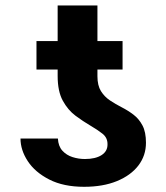

<svg xmlns="http://www.w3.org/2000/svg" viewBox="-20 -680 614 709"><path d="M377 -147Q377.4 -171.4 358.4 -186.3Q339.4 -201.2 313.5 -216.3Q286.6 -231.9 258.8 -252.7Q231 -273.4 211.9 -308.1Q192.9 -342.8 192.9 -399.4V-423.3H114.7V-528.3H192.9V-659.7H339.8V-528.3H432.6V-423.3H339.8V-398.4Q339.8 -364.3 352.8 -343.5Q365.7 -322.8 386.2 -309.1Q406.7 -295.4 429.7 -283.7Q452.6 -272 472.9 -256.6Q493.2 -241.2 506.1 -216.8Q519 -192.4 519 -152.8Q519 -105.5 491 -68.8Q462.9 -32.2 411.6 -11.2Q360.4 9.8 290.5 9.8Q214.4 9.8 161.9 -17.1Q109.4 -43.9 82.5 -85Q55.7 -126 55.7 -168.5H193.8Q195.3 -140.1 210.4 -123.5Q225.6 -106.9 247.8 -99.9Q270 -92.8 293.5 -92.8Q332.5 -92.8 355 -107.2Q377.4 -121.6 377 -147Z"/></svg>

Font: Inter
Style: Bold
Weight: 700
Designer: Rasmus Andersson
Foundry: rsms
Version: Version 4.001;git-9221beed3